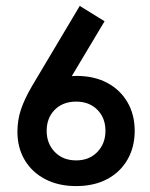

<svg xmlns="http://www.w3.org/2000/svg" viewBox="-20 -620 508 650"><path d="M238 10Q178 10 133 -13.5Q88 -37 63.5 -78.5Q39 -120 39 -174Q39 -214 51 -249.5Q63 -285 88 -328L250 -600L334 -548L184 -297L143 -330Q160 -346 186 -354.5Q212 -363 239 -363Q299 -363 343 -339.5Q387 -316 411.5 -274Q436 -232 436 -177Q436 -122 411.5 -79.5Q387 -37 342.5 -13.5Q298 10 238 10ZM238 -77Q282 -77 309.5 -105.5Q337 -134 337 -177Q337 -221 309.5 -248.5Q282 -276 238 -276Q193 -276 165.5 -248.5Q138 -221 138 -177Q138 -134 165.5 -105.5Q193 -77 238 -77Z"/></svg>

Font: Rokkitt SemiBold SemiBold
Style: Regular
Weight: 600
Version: Version 3.103